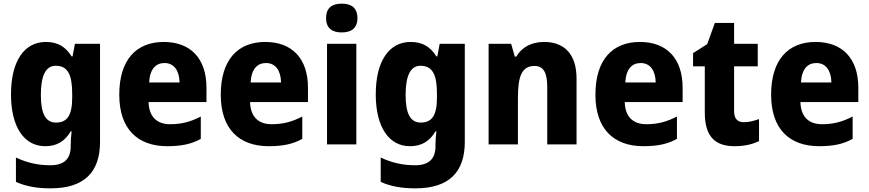

<svg xmlns="http://www.w3.org/2000/svg" viewBox="-20 -788 4743 1048"><path d="M230 -559C113 -559 40 -455 40 -273C40 -94 112 10 227 10C291 10 335 -18 366 -71H371C368 -48 366 -20 366 1V10C366 81 328 114 255 114C187 114 130 101 67 72V205C124 230 182 240 257 240C440 240 526 151 526 -13V-549H389L376 -480H371C338 -533 295 -559 230 -559ZM284 -429C349 -429 374 -382 374 -277V-254C374 -159 347 -119 286 -119C229 -119 203 -167 203 -270C203 -376 230 -429 284 -429Z M874 -559C724 -559 631 -462 631 -271C631 -84 731 10 893 10C971 10 1026 -2 1076 -30V-152C1020 -123 971 -110 909 -110C833 -110 793 -154 791 -231H1107V-309C1107 -470 1019 -559 874 -559ZM878 -444C931 -444 959 -401 960 -338H794C798 -412 831 -444 878 -444Z M1428 -559C1278 -559 1185 -462 1185 -271C1185 -84 1285 10 1447 10C1525 10 1580 -2 1630 -30V-152C1574 -123 1525 -110 1463 -110C1387 -110 1347 -154 1345 -231H1661V-309C1661 -470 1573 -559 1428 -559ZM1432 -444C1485 -444 1513 -401 1514 -338H1348C1352 -412 1385 -444 1432 -444Z M1845 -768C1794 -768 1760 -747 1760 -689C1760 -632 1795 -611 1845 -611C1895 -611 1931 -632 1931 -689C1931 -747 1896 -768 1845 -768ZM1925 -549H1765V0H1925Z M2221 -559C2104 -559 2031 -455 2031 -273C2031 -94 2103 10 2218 10C2282 10 2326 -18 2357 -71H2362C2359 -48 2357 -20 2357 1V10C2357 81 2319 114 2246 114C2178 114 2121 101 2058 72V205C2115 230 2173 240 2248 240C2431 240 2517 151 2517 -13V-549H2380L2367 -480H2362C2329 -533 2286 -559 2221 -559ZM2275 -429C2340 -429 2365 -382 2365 -277V-254C2365 -159 2338 -119 2277 -119C2220 -119 2194 -167 2194 -270C2194 -376 2221 -429 2275 -429Z M2950 -559C2883 -559 2829 -532 2798 -479H2790L2770 -549H2647V0H2807V-253C2807 -372 2828 -428 2898 -428C2948 -428 2967 -389 2967 -313V0H3127V-359C3127 -495 3058 -559 2950 -559Z M3473 -559C3323 -559 3230 -462 3230 -271C3230 -84 3330 10 3492 10C3570 10 3625 -2 3675 -30V-152C3619 -123 3570 -110 3508 -110C3432 -110 3392 -154 3390 -231H3706V-309C3706 -470 3618 -559 3473 -559ZM3477 -444C3530 -444 3558 -401 3559 -338H3393C3397 -412 3430 -444 3477 -444Z M4040 -121C4006 -121 3987 -140 3987 -180V-426H4116V-549H3987V-663H3882L3840 -547L3763 -498V-426H3827V-174C3827 -37 3888 10 3990 10C4046 10 4088 -1 4123 -18V-138C4094 -128 4068 -121 4040 -121Z M4432 -559C4282 -559 4189 -462 4189 -271C4189 -84 4289 10 4451 10C4529 10 4584 -2 4634 -30V-152C4578 -123 4529 -110 4467 -110C4391 -110 4351 -154 4349 -231H4665V-309C4665 -470 4577 -559 4432 -559ZM4436 -444C4489 -444 4517 -401 4518 -338H4352C4356 -412 4389 -444 4436 -444Z"/></svg>

Font: Noto Sans Myanmar SemiCondensed ExtraBold
Style: Regular
Weight: 800
Width: 4
Designer: Monotype Design Team
Foundry: Monotype Imaging Inc.
Version: Version 2.107